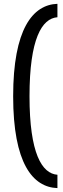

<svg xmlns="http://www.w3.org/2000/svg" viewBox="-20 -736 327 991"><path d="M276.4 234.9V166C196.3 160.2 132.3 55.7 132.3 -239.3C132.3 -536.1 196.3 -641.1 276.4 -647V-716.3C148.4 -711.9 47.9 -585 47.9 -239.3C47.9 106 148.4 230.5 276.4 234.9Z"/></svg>

Font: Now SemiBold
Style: Regular
Weight: 600
Designer: Alfredo Marco Pradil
Foundry: Alfredo Marco Pradil
Version: Version 1.200;hotconv 1.0.109;makeotfexe 2.5.65596